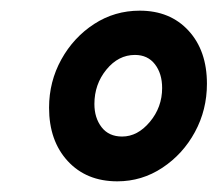

<svg xmlns="http://www.w3.org/2000/svg" viewBox="-20 -721 408 360"><path d="M72 -519Q72 -568 95 -609.5Q118 -651 156.5 -676Q195 -701 242 -701Q299 -701 333.5 -663.5Q368 -626 368 -564Q368 -515 345.5 -473.5Q323 -432 284.5 -406.5Q246 -381 200 -381Q142 -381 107 -419Q72 -457 72 -519ZM157 -526Q157 -500 170.5 -482.5Q184 -465 209 -465Q238 -465 261 -492.5Q284 -520 284 -556Q284 -583 270.5 -600.5Q257 -618 233 -618Q202 -618 179.5 -590.5Q157 -563 157 -526Z"/></svg>

Font: Radio Canada Condensed SemiBold
Style: Italic
Weight: 600
Width: 3
Italic angle: -12°
Designer: Charles Daoud, Etienne Aubert Bonn, Alexandre Saumier Demers, Jacques Le Bailly
Foundry: Radio-Canada
Version: Version 2.104; ttfautohint (v1.8.4.7-5d5b);gftools[0.9.28.de